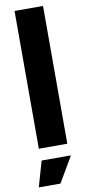

<svg xmlns="http://www.w3.org/2000/svg" viewBox="-110 -849 511 1109"><g transform="rotate(-10 145.5 -294.0)"><path d="M66 70H238L150 220H23ZM62 -808H229V0H62Z"/></g></svg>

Font: Encode Sans Normal
Style: Bold
Weight: 700
Designer: Pablo Impallari, Andres Torresi
Foundry: Pablo Impallari, Andres Torresi
Version: Version 1.000; ttfautohint (v1.00) -l 8 -r 50 -G 200 -x 14 -